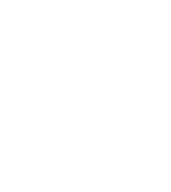

<svg xmlns="http://www.w3.org/2000/svg" viewBox="-82 -418 565 635"><g transform="rotate(-15 200.0 -100.0)"><path d="M200 150Q200 150 200 150Q200 150 200 150Q200 150 200 150Q200 150 200 150Q200 150 200 150Q200 150 200 150Q200 150 200 150Q200 150 200 150Q200 150 200 150Q200 150 200 150Q200 150 200 150Q200 150 200 150ZM300 150Q300 150 300 150Q300 150 300 150Q300 150 300 150Q300 150 300 150Q300 150 300 150Q300 150 300 150Q300 150 300 150Q300 150 300 150Q300 150 300 150Q300 150 300 150Q300 150 300 150Q300 150 300 150ZM300 50Q300 50 300 50Q300 50 300 50Q300 50 300 50Q300 50 300 50Q300 50 300 50Q300 50 300 50Q300 50 300 50Q300 50 300 50Q300 50 300 50Q300 50 300 50Q300 50 300 50Q300 50 300 50ZM100 -50Q100 -50 100 -50Q100 -50 100 -50Q100 -50 100 -50Q100 -50 100 -50Q100 -50 100 -50Q100 -50 100 -50Q100 -50 100 -50Q100 -50 100 -50Q100 -50 100 -50Q100 -50 100 -50Q100 -50 100 -50Q100 -50 100 -50ZM100 -150Q100 -150 100 -150Q100 -150 100 -150Q100 -150 100 -150Q100 -150 100 -150Q100 -150 100 -150Q100 -150 100 -150Q100 -150 100 -150Q100 -150 100 -150Q100 -150 100 -150Q100 -150 100 -150Q100 -150 100 -150Q100 -150 100 -150ZM100 -250Q100 -250 100 -250Q100 -250 100 -250Q100 -250 100 -250Q100 -250 100 -250Q100 -250 100 -250Q100 -250 100 -250Q100 -250 100 -250Q100 -250 100 -250Q100 -250 100 -250Q100 -250 100 -250Q100 -250 100 -250Q100 -250 100 -250ZM100 -350Q100 -350 100 -350Q100 -350 100 -350Q100 -350 100 -350Q100 -350 100 -350Q100 -350 100 -350Q100 -350 100 -350Q100 -350 100 -350Q100 -350 100 -350Q100 -350 100 -350Q100 -350 100 -350Q100 -350 100 -350Q100 -350 100 -350ZM200 -350Q200 -350 200 -350Q200 -350 200 -350Q200 -350 200 -350Q200 -350 200 -350Q200 -350 200 -350Q200 -350 200 -350Q200 -350 200 -350Q200 -350 200 -350Q200 -350 200 -350Q200 -350 200 -350Q200 -350 200 -350Q200 -350 200 -350ZM300 -250Q300 -250 300 -250Q300 -250 300 -250Q300 -250 300 -250Q300 -250 300 -250Q300 -250 300 -250Q300 -250 300 -250Q300 -250 300 -250Q300 -250 300 -250Q300 -250 300 -250Q300 -250 300 -250Q300 -250 300 -250Q300 -250 300 -250ZM300 -150Q300 -150 300 -150Q300 -150 300 -150Q300 -150 300 -150Q300 -150 300 -150Q300 -150 300 -150Q300 -150 300 -150Q300 -150 300 -150Q300 -150 300 -150Q300 -150 300 -150Q300 -150 300 -150Q300 -150 300 -150Q300 -150 300 -150ZM300 -50Q300 -50 300 -50Q300 -50 300 -50Q300 -50 300 -50Q300 -50 300 -50Q300 -50 300 -50Q300 -50 300 -50Q300 -50 300 -50Q300 -50 300 -50Q300 -50 300 -50Q300 -50 300 -50Q300 -50 300 -50Q300 -50 300 -50Z"/></g></svg>

Font: TINY 5x3
Style: Regular
Weight: 400
Designer: Jack Halten Fahnestock
Foundry: Velvetyne Type Foundry
Version: Version 1.002